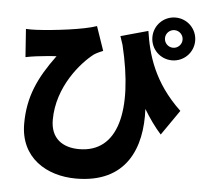

<svg xmlns="http://www.w3.org/2000/svg" viewBox="-61 -913 1121 1064"><g transform="rotate(5 500.0 -381.5)"><path d="M824 -731C824 -758 846 -780 873 -780C900 -780 922 -758 922 -731C922 -704 900 -682 873 -682C846 -682 824 -704 824 -731ZM754 -731C754 -665 807 -612 873 -612C939 -612 992 -665 992 -731C992 -797 939 -850 873 -850C807 -850 754 -797 754 -731ZM52 -715 63 -559C87 -564 102 -566 124 -569C150 -572 203 -578 234 -579C138 -449 88 -340 88 -191C88 -1 237 87 400 87C681 87 761 -115 750 -331C780 -281 812 -236 847 -197L944 -337C789 -483 748 -635 729 -763L577 -721L593 -673C680 -312 619 -77 403 -77C311 -77 244 -123 244 -226C244 -410 369 -553 440 -607C456 -617 474 -625 489 -631L443 -765C374 -740 208 -720 110 -715C91 -714 71 -714 52 -715Z"/></g></svg>

Font: Noto Sans CJK TC Black
Style: Regular
Weight: 900
Designer: Ryoko NISHIZUKA 西塚涼子 (kana, bopomofo & ideographs); Paul D. Hunt (Latin, Greek & Cyrillic); Sandoll Communications 산돌커뮤니
Foundry: Adobe
Version: Version 2.004;hotconv 1.0.118;makeotfexe 2.5.65603